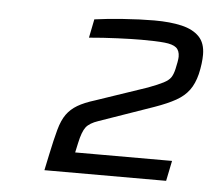

<svg xmlns="http://www.w3.org/2000/svg" viewBox="-37 -842 517 462"><g transform="rotate(5 221.0 -611.0)"><path d="M86 -420 94 -458Q102 -496 108.5 -519.5Q115 -543 125 -557Q135 -571 151 -580.5Q167 -590 193 -598L317 -640Q341 -649 353.5 -655.5Q366 -662 371 -669.5Q376 -677 379 -690Q381 -698 382.5 -707Q384 -716 384 -720Q384 -735 375.5 -742Q367 -749 347 -751Q327 -753 291 -753Q269 -753 233.5 -751.5Q198 -750 165 -747L174 -792Q202 -796 243 -799Q284 -802 318 -802Q357 -802 384.5 -795.5Q412 -789 427 -773.5Q442 -758 442 -730Q442 -720 440.5 -708Q439 -696 436 -683Q430 -659 418.5 -643.5Q407 -628 387.5 -617Q368 -606 337 -595L205 -549Q184 -542 175.5 -531Q167 -520 161 -492L156 -469H390L380 -420Z"/></g></svg>

Font: Saira SemiExpanded
Style: Italic
Weight: 400
Width: 6
Italic angle: -12°
Designer: Hector Gatti with collaboration of the Omnibus-Type team
Foundry: Omnibus-Type
Version: Version 1.101